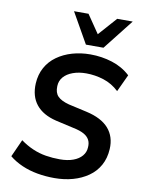

<svg xmlns="http://www.w3.org/2000/svg" viewBox="-102 -1028 831 1108"><g transform="rotate(10 313.0 -474.0)"><path d="M295 10Q244 10 195.5 1.5Q147 -7 104.5 -25.5Q62 -44 29 -71L75 -173Q109 -148 147 -131.5Q185 -115 225 -108.5Q265 -102 307 -102Q352 -102 385 -114Q418 -126 436.5 -148Q455 -170 456 -199Q458 -224 448 -242.5Q438 -261 415.5 -273.5Q393 -286 354 -294L248 -318Q169 -337 130 -385.5Q91 -434 95 -510Q98 -562 120.5 -603Q143 -644 182 -672Q221 -700 271 -714.5Q321 -729 377 -729Q444 -729 505.5 -709.5Q567 -690 612 -648L565 -547Q525 -585 474.5 -601Q424 -617 372 -617Q329 -617 294.5 -604.5Q260 -592 240.5 -569.5Q221 -547 220 -516Q218 -477 238.5 -456Q259 -435 305 -423L412 -399Q501 -379 543 -331Q585 -283 581 -210Q578 -156 555 -114.5Q532 -73 492.5 -45.5Q453 -18 403 -4Q353 10 295 10ZM341 -780 240 -958H325L398 -851L493 -958H584L444 -780Z"/></g></svg>

Font: Nunitoga
Style: Bold Italic
Weight: 700
Italic angle: -9°
Designer: Vernon Adams
Foundry: Vernon Adams
Version: Version 1.0